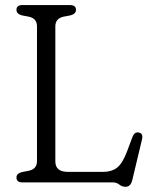

<svg xmlns="http://www.w3.org/2000/svg" viewBox="-20 -720 602 758"><path d="M259 -659.5 230 -654Q198.5 -646.5 198.5 -616V-83Q198.5 -41.5 247.5 -41.5H387.5Q420.5 -41.5 441.8 -57.8Q463 -74 480.5 -119.5L503 -179.5Q511 -200 527.5 -197Q546.5 -193.5 540.5 -169L502 -8Q495.5 17.5 475.5 17.5Q462.5 17.5 451.2 8.8Q440 0 425.5 0H68.5Q45 0 45 -19Q45 -34.5 65.5 -40.5L94.5 -46Q126 -53 126 -84V-616Q126 -647 94.5 -654L65.5 -659.5Q45 -665.5 45 -681Q45 -700 68.5 -700H256Q280 -700 280 -681Q280 -665.5 259 -659.5Z"/></svg>

Font: Fraunces 72pt S100 Light
Style: Regular
Weight: 300
Version: Version 1.000; ttfautohint (v1.8.3)